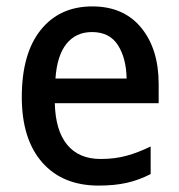

<svg xmlns="http://www.w3.org/2000/svg" viewBox="-20 -569 559 599"><path d="M268 -549Q366 -549 420.5 -482.5Q475 -416 475 -307V-247H151Q153 -162 189.5 -117.5Q226 -73 294 -73Q338 -73 374.5 -83Q411 -93 450 -112V-26Q413 -7 375 1.5Q337 10 288 10Q175 10 111.5 -62.5Q48 -135 48 -266Q48 -402 107 -475.5Q166 -549 268 -549ZM267 -469Q217 -469 187.5 -432.5Q158 -396 153 -324H375Q374 -387 348 -428Q322 -469 267 -469Z"/></svg>

Font: Noto Sans Telugu SemiCondensed Medium
Style: Regular
Weight: 500
Width: 4
Designer: Jelle Bosma - Monotype Design Team
Foundry: Monotype Imaging Inc.
Version: Version 2.005; ttfautohint (v1.8.4.7-5d5b)